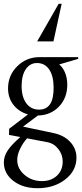

<svg xmlns="http://www.w3.org/2000/svg" viewBox="-23 -720 429 1002"><path d="M19 -258.8Q19 -326.7 67.1 -374.3Q115.2 -421.9 184.1 -421.9H383.8L386.2 -413.1L286.1 -383.8Q305.7 -367.7 316.9 -339.8Q328.1 -312 328.1 -277.8Q328.1 -209 284.9 -163.8Q241.7 -118.7 174.8 -117.2L97.2 -59.1L254.9 -25.9Q311.5 -14.2 343.8 21Q376 56.2 376 103Q376 170.9 317.4 216.6Q258.8 262.2 172.9 262.2Q96.2 262.2 46.6 223.9Q-2.9 185.5 -2.9 127.9Q-2.9 96.2 16.4 66.4Q35.6 36.6 83 -4.9L23.9 -16.1L24.9 -47.9L123 -123Q75.2 -136.7 47.1 -172.9Q19 -209 19 -258.8ZM66.9 115.2Q66.9 159.7 104.7 192.4Q142.6 225.1 195.8 225.1Q244.1 225.1 274.2 196.8Q304.2 168.5 304.2 123Q304.2 86.4 281.2 57.4Q258.3 28.3 224.1 22L118.2 2Q95.2 27.8 81.1 58.1Q66.9 88.4 66.9 115.2ZM89.8 -272.9Q89.4 -215.3 113.8 -181.6Q138.2 -147.9 181.2 -147.9Q258.3 -147.9 256.8 -264.2Q256.3 -324.7 233.4 -357.9Q210.4 -391.1 169.9 -391.1Q134.3 -391.1 112.3 -359.9Q90.3 -328.6 89.8 -272.9ZM170.9 -503.9 283.2 -700.2H298.8L255.9 -503.9Z"/></svg>

Font: Halibut Cnd
Style: Regular
Weight: 400
Width: 3
Designer: Matteo Maggi
Foundry: Collletttivo
Version: Version 3.080 | FøM Fix